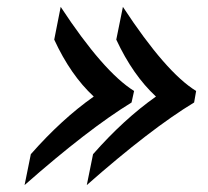

<svg xmlns="http://www.w3.org/2000/svg" viewBox="-20 -492 600 553"><path d="M50.8 41 68.8 -47.9Q157.7 -148.9 250 -213.9Q183.1 -275.9 136.2 -377.9L154.8 -472.2Q277.8 -285.2 366.2 -230L358.9 -196.8Q233.9 -120.1 50.8 41ZM230 41 248 -47.9Q336.9 -148.9 429.2 -213.9Q362.3 -275.9 314.9 -377.9L334 -472.2Q458 -283.2 544.9 -230L539.1 -196.8Q414.1 -121.1 230 41Z"/></svg>

Font: Linux Libertine
Style: Semibold Italic
Weight: 600
Italic angle: -11.5°
Designer: Philipp H. Poll
Foundry: Philipp H. Poll
Version: Version 5.1.2 ; ttfautohint (v0.9)